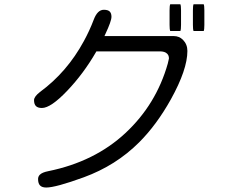

<svg xmlns="http://www.w3.org/2000/svg" viewBox="-20 -797 1040 884"><path d="M763.7 -777.3Q760.7 -770.5 760.7 -749V-682.6Q760.7 -661.1 763.7 -654.3H810.5Q813.5 -661.1 813.5 -682.6V-749Q813.5 -770.5 810.5 -777.3ZM871.1 -777.3Q868.2 -770.5 868.2 -749V-682.6Q868.2 -661.1 871.1 -654.3H918Q920.9 -661.1 920.9 -682.6V-749Q920.9 -770.5 918 -777.3ZM460.9 -630.9 465.3 -640.6Q493.2 -699.7 493.2 -719.7Q493.2 -735.8 485.4 -743.7Q477.1 -752 458 -752Q428.7 -752 411.6 -706.5Q392.6 -656.2 366.2 -607.9Q288.6 -464.8 164.1 -373.5Q136.7 -352.1 136.7 -335.9Q136.7 -317.4 145.5 -308.6Q154.3 -299.8 172.9 -299.8Q213.9 -299.8 289.3 -378.9Q364.7 -458 421.9 -557.1L423.8 -560.5H715.8Q739.3 -560.5 749.5 -549.8Q757.8 -542 757.8 -528.3V-527.3L752.4 -503.9Q699.2 -316.4 557.4 -184.3Q415.5 -52.2 201.7 -8.8Q174.3 -3.4 163.6 7.3Q155.3 15.6 155.3 27.3Q155.3 47.9 164.6 57.1Q173.8 66.4 192.9 66.4Q236.3 66.4 365.2 19.5Q513.7 -34.7 620.6 -141.6Q701.2 -222.2 766.6 -339.4Q842.8 -476.6 842.8 -562.5Q842.8 -592.8 822.3 -613.8Q804.7 -630.9 780.3 -630.9Z"/></svg>

Font: YuPearl-Light
Style: Light
Weight: 300
Designer: Max Yao
Foundry: Max-Everyday
Version: Version 1.011; ttfautohint (v1.8.3)